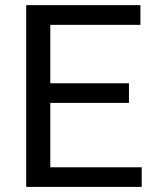

<svg xmlns="http://www.w3.org/2000/svg" viewBox="-20 -731 608 751"><path d="M534.2 -76.7V0H157.7V-76.7ZM176.8 -710.9V0H82.5V-710.9ZM484.4 -405.3V-328.6H157.7V-405.3ZM529.3 -710.9V-633.8H157.7V-710.9Z"/></svg>

Font: RobotoDEMO
Style: Regular
Weight: 400
Designer: Christian Robertson
Foundry: Google
Version: Version 2.136